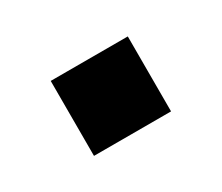

<svg xmlns="http://www.w3.org/2000/svg" viewBox="-44 -215 364 315"><g transform="rotate(-30 137.5 -57.0)"><path d="M65 14H211V-128H65Z"/></g></svg>

Font: Spoqa Han Sans Neo Bold
Style: Bold
Weight: 700
Designer: [Spoqa Han Sans Neo] Dong-huui Kim  Younghwa Kang  Yujin Lee  [Noto Sans] Ryoko NISHIZUKA  (kana & ideographs); Paul D. 
Foundry: Spoqa (http://www.spoqa-han-sans.com)
Version: Version 1.100;hotconv 1.0.109;makeotfexe 2.5.65596